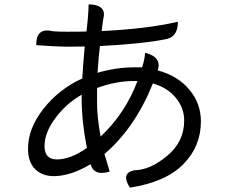

<svg xmlns="http://www.w3.org/2000/svg" viewBox="-20 -814 1040 884"><path d="M634 -504Q646 -538 648 -571Q727 -551 706 -490Q799 -465 852 -401Q905 -338 905 -255Q905 -140 824 -58Q744 24 578 50Q535 -17 598 -30Q671 -31 749 -96Q828 -161 828 -259Q828 -317 790 -363Q752 -410 684 -430Q601 -224 461 -105L485 -24Q413 -2 397 -58Q305 -3 227 -3Q175 -3 142 -35Q109 -68 109 -129Q109 -223 180 -313Q252 -404 359 -453Q360 -486 370 -600L296 -599Q243 -599 147 -606Q145 -681 210 -673Q221 -668 288 -668Q355 -668 378 -669Q379 -679 381 -695L384 -724Q388 -772 388 -794Q472 -792 456 -729Q459 -755 448 -671Q659 -681 799 -714Q800 -640 735 -632Q634 -612 440 -602Q435 -563 429 -479Q516 -504 597 -504ZM427 -409V-339Q426 -284 443 -185Q557 -292 613 -441H596Q514 -441 427 -409ZM234 -269Q185 -203 185 -141Q185 -80 242 -80Q305 -80 380 -133Q356 -255 356 -360V-378Q283 -336 234 -269Z"/></svg>

Font: Swei Toothpaste CJK TC
Style: Regular
Weight: 400
Version: Version 1.0